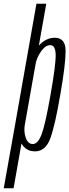

<svg xmlns="http://www.w3.org/2000/svg" viewBox="-85 -805 370 1025"><path d="M-65 200H-12.5L109.5 -492H58.5ZM-29 0H16L33.5 -59.5L162 -785H109.5ZM102 3Q158.5 3 184 -67.5Q209.5 -138 237 -300.5Q265.5 -463 265.2 -533.2Q265 -603.5 207.5 -603.5Q165 -603.5 130 -569.5Q95 -535.5 87 -491.5L104.5 -462Q111.5 -499 134.8 -531.5Q158 -564 183 -564Q211 -564 212.2 -513Q213.5 -462 185 -300Q156.5 -138 136.8 -87Q117 -36 90 -36Q64.5 -36 52.8 -69Q41 -102 47.5 -139.5L18.5 -108.5Q11 -64.5 34.8 -30.8Q58.5 3 102 3Z"/></svg>

Font: Anybody ExtraCondensed Light
Style: Italic
Weight: 300
Width: 2
Italic angle: -10°
Version: Version 1.113;gftools[0.9.25]